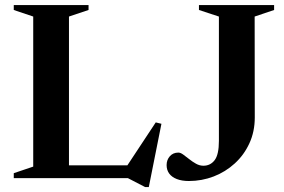

<svg xmlns="http://www.w3.org/2000/svg" viewBox="-20 -705 1125 760"><path d="M569 35.5H554.5L486 0H174V-50.5H534.5L472 -32L596.5 -220.5L619 -215ZM253 -639.5V0H34.5V-19.5L111.5 -45.5V-639.5L34.5 -665.5V-685H330.5V-665.5ZM988.5 -240Q988.5 -184 967.2 -137.8Q946 -91.5 909.2 -58Q872.5 -24.5 825.8 -6.5Q779 11.5 727.5 11.5Q700 11.5 680 3.8Q660 -4 649.8 -18Q639.5 -32 639.5 -51.5Q639.5 -72 652.2 -86.5Q665 -101 686 -101Q694.5 -101 705.2 -93.2Q716 -85.5 728.8 -75.2Q741.5 -65 755.8 -57Q770 -49 785 -49Q813 -49 829.8 -71.2Q846.5 -93.5 846.5 -147.5V-639.5L767.5 -665.5V-685H1065V-665.5L988 -639.5Z"/></svg>

Font: Newsreader 36pt SemiBold
Style: Regular
Weight: 600
Designer: Hugues Gentile
Foundry: Production Type
Version: Version 1.003